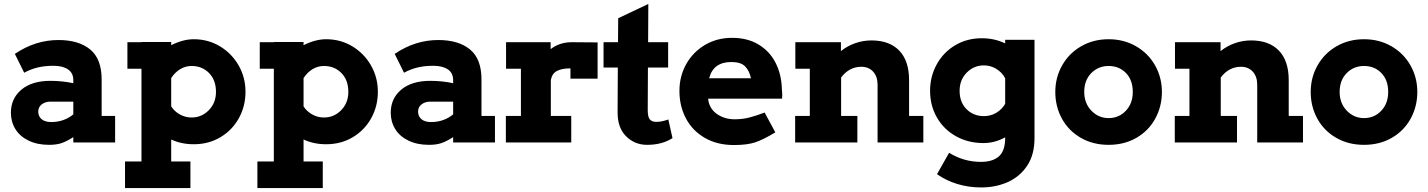

<svg xmlns="http://www.w3.org/2000/svg" viewBox="-20 -719 7208 969"><path d="M561 -134V0H350V-27Q316 -5 290 3.5Q264 12 228 12Q169 12 125 -9Q81 -30 58 -67Q35 -104 35 -150Q35 -222 88 -266.5Q141 -311 234 -311Q295 -311 350 -299V-314Q350 -351 323 -369Q296 -387 250 -387Q206 -387 170.5 -378.5Q135 -370 102 -352L55 -447Q158 -517 275 -517Q377 -517 435 -469.5Q493 -422 493 -318V-134ZM239 -103Q272 -103 300.5 -113.5Q329 -124 350 -142V-206H233Q209 -206 191 -192.5Q173 -179 173 -156Q173 -132 190 -117.5Q207 -103 239 -103Z M1219 -256Q1219 -183 1185.5 -122.5Q1152 -62 1092.5 -26.5Q1033 9 958 9Q895 9 844 -15V96H941V230H611V96H694V-372H623V-506H694V-507H844V-491Q904 -521 958 -521Q1031 -521 1090.5 -485Q1150 -449 1184.5 -388.5Q1219 -328 1219 -256ZM1070 -255Q1070 -315 1035 -350.5Q1000 -386 947 -386Q916 -386 889.5 -370Q863 -354 844 -325V-182Q860 -157 887.5 -141.5Q915 -126 947 -126Q998 -126 1034 -163Q1070 -200 1070 -255Z M1887 -256Q1887 -183 1853.5 -122.5Q1820 -62 1760.5 -26.5Q1701 9 1626 9Q1563 9 1512 -15V96H1609V230H1279V96H1362V-372H1291V-506H1362V-507H1512V-491Q1572 -521 1626 -521Q1699 -521 1758.5 -485Q1818 -449 1852.5 -388.5Q1887 -328 1887 -256ZM1738 -255Q1738 -315 1703 -350.5Q1668 -386 1615 -386Q1584 -386 1557.5 -370Q1531 -354 1512 -325V-182Q1528 -157 1555.5 -141.5Q1583 -126 1615 -126Q1666 -126 1702 -163Q1738 -200 1738 -255Z M2478 -134V0H2267V-27Q2233 -5 2207 3.5Q2181 12 2145 12Q2086 12 2042 -9Q1998 -30 1975 -67Q1952 -104 1952 -150Q1952 -222 2005 -266.5Q2058 -311 2151 -311Q2212 -311 2267 -299V-314Q2267 -351 2240 -369Q2213 -387 2167 -387Q2123 -387 2087.5 -378.5Q2052 -370 2019 -352L1972 -447Q2075 -517 2192 -517Q2294 -517 2352 -469.5Q2410 -422 2410 -318V-134ZM2156 -103Q2189 -103 2217.5 -113.5Q2246 -124 2267 -142V-206H2150Q2126 -206 2108 -192.5Q2090 -179 2090 -156Q2090 -132 2107 -117.5Q2124 -103 2156 -103Z M2859 -322V-374Q2816 -374 2791 -361Q2766 -348 2760 -315V-134H2863V0H2533V-134H2609V-372H2534V-506H2759V-471Q2804 -506 2866 -506L2996 -505V-322Z M3374 -22Q3321 12 3246 12Q3183 12 3139.5 -31.5Q3096 -75 3097 -154L3098 -378H3026V-506H3099L3100 -627L3252 -699L3251 -506H3352V-378H3250L3249 -164Q3249 -129 3259.5 -116.5Q3270 -104 3292 -104Q3309 -104 3324 -107.5Q3339 -111 3353 -116Z M3928 -242 3927 -221H3554L3556 -206Q3566 -164 3603 -140.5Q3640 -117 3687 -117Q3727 -117 3760.5 -125.5Q3794 -134 3839 -151L3893 -51Q3832 -14 3791 -0.5Q3750 13 3684 13Q3599 13 3536.5 -23.5Q3474 -60 3441.5 -122Q3409 -184 3409 -260Q3409 -334 3443 -395Q3477 -456 3537.5 -492Q3598 -528 3675 -528Q3752 -528 3808 -494.5Q3864 -461 3894 -402.5Q3924 -344 3926 -270Q3928 -252 3928 -242ZM3770 -324Q3762 -362 3740.5 -384Q3719 -406 3671 -406Q3580 -406 3559 -324Z M4640 -134V0H4409V-291Q4409 -333 4386.5 -357.5Q4364 -382 4327 -382Q4266 -382 4225 -328V-134H4307V0H3993V-134H4067V-372H3994V-506H4224V-461Q4256 -487 4296 -501Q4336 -515 4378 -515Q4469 -515 4518.5 -463.5Q4568 -412 4568 -315V-134Z M5201 -518V-21Q5201 61 5164.5 116.5Q5128 172 5067 199.5Q5006 227 4932 227Q4868 227 4811 209.5Q4754 192 4709 160L4770 52Q4844 98 4931 98Q4989 98 5021 70.5Q5053 43 5053 -24V-26Q5001 3 4943 3Q4866 3 4804.5 -31.5Q4743 -66 4708.5 -126Q4674 -186 4674 -261Q4674 -333 4707.5 -394Q4741 -455 4800.5 -490.5Q4860 -526 4935 -526Q4999 -526 5053 -500V-518ZM5053 -195V-324Q5037 -354 5008 -371.5Q4979 -389 4946 -389Q4895 -389 4859 -352.5Q4823 -316 4823 -261Q4823 -203 4858 -168Q4893 -133 4946 -133Q4980 -133 5008.5 -150Q5037 -167 5053 -195Z M5306 -255Q5306 -328 5340.5 -389Q5375 -450 5436.5 -485.5Q5498 -521 5575 -521Q5652 -521 5713.5 -485.5Q5775 -450 5809.5 -389Q5844 -328 5844 -255Q5844 -182 5810.5 -120.5Q5777 -59 5715.5 -23.5Q5654 12 5575 12Q5496 12 5434.5 -23.5Q5373 -59 5339.5 -120Q5306 -181 5306 -255ZM5697 -255Q5697 -315 5662.5 -350.5Q5628 -386 5575 -386Q5523 -386 5487.5 -350Q5452 -314 5452 -255Q5452 -198 5488 -160.5Q5524 -123 5575 -123Q5627 -123 5662 -160Q5697 -197 5697 -255Z M6556 -134V0H6325V-291Q6325 -333 6302.5 -357.5Q6280 -382 6243 -382Q6182 -382 6141 -328V-134H6223V0H5909V-134H5983V-372H5910V-506H6140V-461Q6172 -487 6212 -501Q6252 -515 6294 -515Q6385 -515 6434.5 -463.5Q6484 -412 6484 -315V-134Z M6595 -255Q6595 -328 6629.5 -389Q6664 -450 6725.5 -485.5Q6787 -521 6864 -521Q6941 -521 7002.5 -485.5Q7064 -450 7098.5 -389Q7133 -328 7133 -255Q7133 -182 7099.5 -120.5Q7066 -59 7004.5 -23.5Q6943 12 6864 12Q6785 12 6723.5 -23.5Q6662 -59 6628.5 -120Q6595 -181 6595 -255ZM6986 -255Q6986 -315 6951.5 -350.5Q6917 -386 6864 -386Q6812 -386 6776.5 -350Q6741 -314 6741 -255Q6741 -198 6777 -160.5Q6813 -123 6864 -123Q6916 -123 6951 -160Q6986 -197 6986 -255Z"/></svg>

Font: Arvo
Style: Bold
Weight: 700
Designer: Anton Koovit (Cyrillic Expansion: Cyreal)
Foundry: Anton Koovit, Yassin Baggar
Version: Version 3.000